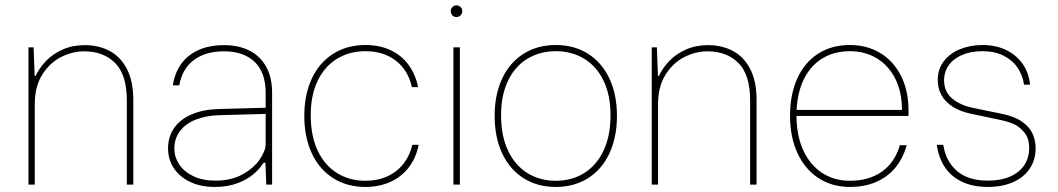

<svg xmlns="http://www.w3.org/2000/svg" viewBox="-20 -700 4010 728"><path d="M111.3 -415 111.8 -336.9V0H87.9V-520.5H107.4ZM298.8 -505.4Q254.9 -505.4 211.9 -483.9Q168.9 -462.4 140.4 -417.2Q111.8 -372.1 111.8 -305.2L110.4 -412.1H115.2Q129.4 -442.9 154.8 -469.2Q180.2 -495.6 217.5 -512.2Q254.9 -528.8 301.3 -528.8Q354.5 -528.8 395.8 -506.8Q437 -484.9 461.2 -438.5Q485.4 -392.1 485.4 -321.3V0H460.9V-319.3Q460.9 -416.5 416.7 -460.9Q372.6 -505.4 298.8 -505.4Z M617.2 -136.7Q617.2 -183.1 641.4 -216.3Q665.5 -249.5 709 -267.3Q752.4 -285.2 809.6 -286.6L987.3 -291.5V-348.1Q987.3 -425.3 945.6 -465.3Q903.8 -505.4 829.6 -505.4Q758.8 -505.4 714.8 -472.2Q670.9 -439 659.7 -376.5H635.3Q642.1 -421.4 665.5 -455.6Q689 -489.7 730.5 -509.3Q772 -528.8 830.1 -528.8Q885.3 -528.8 926 -508.1Q966.8 -487.3 989.3 -446.8Q1011.7 -406.2 1011.7 -348.6V0H989.7L986.3 -83H979.5Q966.8 -62.5 943.6 -41.7Q920.4 -21 882.6 -6.1Q844.7 8.8 793.9 8.8Q740.7 8.8 700.4 -10.5Q660.2 -29.8 638.7 -63Q617.2 -96.2 617.2 -136.7ZM987.3 -154.3V-268.1L811.5 -263.2Q760.3 -261.7 721.9 -246.3Q683.6 -231 662.4 -202.9Q641.1 -174.8 641.1 -136.7Q641.1 -105 659.2 -77.1Q677.2 -49.3 712.6 -32.2Q748 -15.1 797.4 -15.1Q856.9 -15.1 899.9 -39.1Q942.9 -63 965.1 -95.9Q987.3 -128.9 987.3 -154.3Z M1133.8 -260.7Q1133.8 -340.8 1162.1 -401.6Q1190.4 -462.4 1242.9 -495.8Q1295.4 -529.3 1365.7 -529.3Q1418.9 -529.3 1460.4 -510Q1502 -490.7 1528.6 -454.8Q1555.2 -418.9 1565.4 -369.6H1542Q1526.9 -435.1 1480.2 -470.5Q1433.6 -505.9 1365.7 -505.9Q1304.7 -505.9 1257.3 -476.8Q1210 -447.8 1183.8 -392.3Q1157.7 -336.9 1158.2 -260.3Q1158.7 -182.6 1185.3 -127.4Q1211.9 -72.3 1258.5 -43.5Q1305.2 -14.6 1365.7 -14.6Q1433.1 -14.6 1480.2 -50Q1527.3 -85.4 1543.5 -150.9H1567.4Q1557.6 -101.6 1530.3 -65.7Q1502.9 -29.8 1460.7 -10.5Q1418.5 8.8 1365.7 8.8Q1295.4 8.8 1242.9 -24.7Q1190.4 -58.1 1162.1 -119.1Q1133.8 -180.2 1133.8 -260.7Z M1723.6 -520.5V0H1699.2V-520.5ZM1689 -657.7Q1689 -663.6 1691.9 -668.7Q1694.8 -673.8 1699.7 -676.8Q1704.6 -679.7 1710.4 -679.7Q1716.8 -679.7 1721.9 -676.8Q1727.1 -673.8 1730 -668.7Q1732.9 -663.6 1732.9 -657.7Q1732.9 -651.9 1730 -646.5Q1727.1 -641.1 1721.9 -638.2Q1716.8 -635.3 1710.4 -635.3Q1704.6 -635.3 1699.7 -638.2Q1694.8 -641.1 1691.9 -646.5Q1689 -651.9 1689 -657.7Z M1855.5 -260.7Q1855.5 -340.8 1883.8 -401.6Q1912.1 -462.4 1964.6 -495.8Q2017.1 -529.3 2087.4 -529.3V-505.9Q2026.4 -505.9 1979 -476.8Q1931.6 -447.8 1905.5 -392.3Q1879.4 -336.9 1879.9 -260.3Q1880.4 -182.6 1907 -127.4Q1933.6 -72.3 1980.2 -43.5Q2026.9 -14.6 2087.4 -14.6V8.8Q2017.1 8.8 1964.6 -24.7Q1912.1 -58.1 1883.8 -119.1Q1855.5 -180.2 1855.5 -260.7ZM2294.9 -260.3Q2295.4 -336.9 2269.3 -392.3Q2243.2 -447.8 2195.8 -476.8Q2148.4 -505.9 2087.4 -505.9V-529.3Q2157.7 -529.3 2210.2 -495.8Q2262.7 -462.4 2291 -401.6Q2319.3 -340.8 2319.3 -260.7Q2319.3 -180.2 2291 -119.1Q2262.7 -58.1 2210.2 -24.7Q2157.7 8.8 2087.4 8.8V-14.6Q2147.9 -14.6 2194.6 -43.5Q2241.2 -72.3 2267.8 -127.4Q2294.4 -182.6 2294.9 -260.3Z M2474.6 -415 2475.1 -336.9V0H2451.2V-520.5H2470.7ZM2662.1 -505.4Q2618.2 -505.4 2575.2 -483.9Q2532.2 -462.4 2503.7 -417.2Q2475.1 -372.1 2475.1 -305.2L2473.6 -412.1H2478.5Q2492.7 -442.9 2518.1 -469.2Q2543.5 -495.6 2580.8 -512.2Q2618.2 -528.8 2664.6 -528.8Q2717.8 -528.8 2759 -506.8Q2800.3 -484.9 2824.5 -438.5Q2848.6 -392.1 2848.6 -321.3V0H2824.2V-319.3Q2824.2 -416.5 2780 -460.9Q2735.8 -505.4 2662.1 -505.4Z M2975.6 -260.7Q2975.6 -341.3 3002.7 -401.9Q3029.8 -462.4 3081.1 -495.8Q3132.3 -529.3 3202.6 -529.3Q3267.6 -529.3 3317.9 -498.8Q3368.2 -468.3 3396.5 -412.1Q3424.8 -356 3424.8 -281.2V-260.3H3000Q3000.5 -183.1 3026.9 -127.7Q3053.2 -72.3 3098.6 -43.5Q3144 -14.6 3202.6 -14.6Q3274.9 -14.6 3323.7 -49.1Q3372.6 -83.5 3392.1 -149.4H3418Q3404.3 -100.1 3375.2 -64.7Q3346.2 -29.3 3302.5 -10.3Q3258.8 8.8 3202.6 8.8Q3134.8 8.8 3083.3 -24.9Q3031.7 -58.6 3003.7 -119.6Q2975.6 -180.7 2975.6 -260.7ZM3202.6 -505.9Q3144.5 -505.9 3100.1 -479.7Q3055.7 -453.6 3029.8 -403.3Q3003.9 -353 3000.5 -283.2H3399.9Q3399.9 -352.5 3374 -402.8Q3348.1 -453.1 3303.5 -479.5Q3258.8 -505.9 3202.6 -505.9Z M3532.2 -150.9H3556.6Q3565.9 -88.9 3608.2 -52Q3650.4 -15.1 3726.1 -15.1Q3775.4 -15.1 3810.5 -30.8Q3845.7 -46.4 3864 -74.2Q3882.3 -102.1 3882.3 -138.2Q3882.3 -176.3 3863 -199Q3843.8 -221.7 3820.8 -231Q3797.9 -240.2 3771 -245.6L3662.1 -268.6Q3620.1 -277.3 3591.8 -295.7Q3563.5 -314 3549.6 -339.6Q3535.6 -365.2 3535.6 -396.5Q3535.6 -438.5 3559.1 -468.5Q3582.5 -498.5 3621.1 -513.9Q3659.7 -529.3 3705.1 -529.3Q3755.4 -529.3 3794.7 -510.5Q3834 -491.7 3857.7 -457.5Q3881.3 -423.3 3885.7 -378.9H3862.8Q3857.9 -413.6 3838.9 -442.4Q3819.8 -471.2 3785.9 -488.5Q3752 -505.9 3705.1 -505.9Q3661.6 -505.9 3628.7 -491.9Q3595.7 -478 3577.6 -452.9Q3559.6 -427.7 3559.6 -395.5Q3559.6 -352.1 3590.3 -326.4Q3621.1 -300.8 3669.4 -291L3780.3 -268.1Q3828.1 -258.3 3856.2 -238Q3884.3 -217.8 3895.5 -192.4Q3906.7 -167 3906.7 -137.7Q3906.7 -94.7 3885 -61.5Q3863.3 -28.3 3822.3 -9.8Q3781.2 8.8 3725.6 8.8Q3668.5 8.8 3627.2 -11Q3585.9 -30.8 3562.3 -66.7Q3538.6 -102.5 3532.2 -150.9Z"/></svg>

Font: Wand UI Pro
Style: Regular
Weight: 400
Designer: Andreas Faust
Version: Version 1.003;FEAKit 1.0